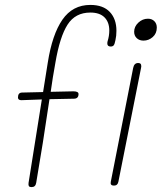

<svg xmlns="http://www.w3.org/2000/svg" viewBox="-20 -760 657 780"><path d="M453 -635Q453 -614 449 -597Q446 -581 442 -576Q438 -571 430 -571Q416 -571 416 -583Q416 -589 417 -592Q424 -614 424 -636Q424 -670 404.5 -689.5Q385 -709 347 -709Q286 -709 254.5 -660Q223 -611 205 -505Q194 -445 186 -387L278 -389Q299 -389 299 -378Q299 -359 280 -359L181 -357Q154 -173 127 -17Q124 0 109 0Q99 0 97 -4.5Q95 -9 96 -17L150 -356L67 -353Q53 -353 53 -364Q53 -384 70 -384L155 -386L174 -505Q192 -620 233.5 -680Q275 -740 347 -740Q399 -740 426 -711.5Q453 -683 453 -635ZM525 -631Q525 -652 542 -668Q559 -684 581 -684Q597 -684 607 -674Q617 -664 617 -648Q617 -624 600.5 -609.5Q584 -595 563 -595Q546 -595 535.5 -605Q525 -615 525 -631ZM430 -21 521 -484Q525 -504 541 -504Q551 -504 553 -497.5Q555 -491 553 -484L461 -22Q458 -6 443 -6Q427 -6 430 -21Z"/></svg>

Font: Mali ExtraLight
Style: Italic
Weight: 275
Italic angle: -10°
Version: Version 1.000; ttfautohint (v1.6)